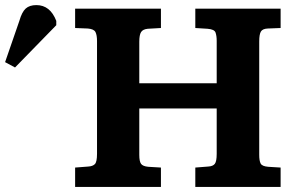

<svg xmlns="http://www.w3.org/2000/svg" viewBox="-236 -734 1181 754"><path d="M59 0V-76L111 -80Q128 -81 136.5 -89.5Q145 -98 145 -130V-573Q145 -596 139 -608Q133 -620 109 -622L59 -624V-700H396V-624L344 -621Q325 -619 318 -608Q311 -597 311 -570V-407H615V-574Q615 -593 610.5 -606Q606 -619 579 -621L531 -624V-700H866V-624L815 -622Q795 -621 788.5 -610Q782 -599 782 -571V-126Q782 -103 787.5 -92Q793 -81 817 -79L866 -76V0H531V-76L582 -80Q600 -81 607.5 -90.5Q615 -100 615 -130V-308H311V-126Q311 -100 318 -90.5Q325 -81 346 -79L396 -76V0ZM-177 -469 -216 -490 -160 -652Q-150 -687 -135 -700.5Q-120 -714 -93 -714Q-39 -714 -15 -652V-635Z"/></svg>

Font: Literata 7pt
Style: Bold
Weight: 700
Designer: Latin by Veronika Burian and Jose Scaglione. Greek by Irene Vlachou. Cyrillic by Vera Evstafieva.
Foundry: TypeTogether
Version: Version 3.002